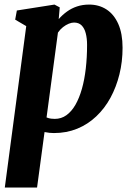

<svg xmlns="http://www.w3.org/2000/svg" viewBox="-20 -586 590 860"><path d="M1.5 254 97.5 -469 48 -498 55.5 -539 224 -565.5 247.5 -553 243 -500.5Q259.5 -519.5 280 -534.2Q300.5 -549 325.2 -557.2Q350 -565.5 379.5 -565.5Q423 -565.5 456.8 -543.8Q490.5 -522 509.8 -478.8Q529 -435.5 529 -372Q529 -310 515 -253.2Q501 -196.5 475 -148.5Q449 -100.5 411.2 -64.8Q373.5 -29 325.8 -9.5Q278 10 221.5 10Q212 10 202 9Q192 8 179.5 5.5L146 254ZM188.5 -60Q199.5 -55.5 209 -54.5Q218.5 -53.5 225.5 -53.5Q254.5 -53.5 277.5 -70Q300.5 -86.5 317.8 -116.5Q335 -146.5 346.8 -187.8Q358.5 -229 364.2 -278.8Q370 -328.5 370 -385Q370 -414 364.2 -436.5Q358.5 -459 345.8 -472Q333 -485 311.5 -485Q301 -485 288 -479.8Q275 -474.5 262.2 -464.5Q249.5 -454.5 239.5 -440Z"/></svg>

Font: Merriweather 24pt SemiCondensed Black
Style: Italic
Weight: 900
Width: 4
Italic angle: -7.8°
Designer: Eben Sorkin
Foundry: Eben Sorkin
Version: Version 2.101